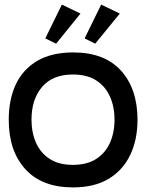

<svg xmlns="http://www.w3.org/2000/svg" viewBox="-20 -801 652 835"><path d="M298 14Q162 14 90 -65.5Q18 -145 18 -280Q18 -369 49 -434.5Q80 -500 142.5 -536.5Q205 -573 298 -573Q435 -573 506.5 -493.5Q578 -414 578 -280Q578 -193 546 -126.5Q514 -60 452 -23Q390 14 298 14ZM297 -84Q358 -84 398 -109.5Q438 -135 458 -179.5Q478 -224 478 -280Q478 -337 458 -381.5Q438 -426 398 -451.5Q358 -477 297 -477Q209 -477 163 -423Q117 -369 117 -280Q117 -225 136.5 -180.5Q156 -136 196 -110Q236 -84 297 -84ZM177 -634 249 -781 330 -742 224 -611ZM348 -634 420 -781 501 -742 394 -611Z"/></svg>

Font: Darker Grotesque
Style: Bold
Weight: 700
Designer: Gabriel Lam
Foundry: TypeRant
Version: Version 1.000;gftools[0.9.28]